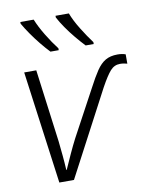

<svg xmlns="http://www.w3.org/2000/svg" viewBox="-86 -829 699 892"><g transform="rotate(-10 264.0 -383.0)"><path d="M121 0 49 -532H106L151 -189Q155 -151 158 -120Q161 -89 163 -52H165Q180 -86 196.5 -122Q213 -158 229 -189L347 -408Q371 -454 390.5 -483Q410 -512 433 -525.5Q456 -539 490 -539Q512 -539 528 -533V-489Q521 -491 512.5 -492.5Q504 -494 494 -494Q467 -494 448 -472.5Q429 -451 401 -400L190 0ZM352 -606Q332 -627 310 -653.5Q288 -680 269 -707.5Q250 -735 238 -758V-766H301Q314 -731 340 -689Q366 -647 390 -615V-606ZM186 -606Q166 -627 144.5 -653.5Q123 -680 104 -707.5Q85 -735 72 -758V-766H135Q149 -731 174.5 -689Q200 -647 225 -615V-606Z"/></g></svg>

Font: Noto Sans Light
Style: Italic
Weight: 300
Italic angle: -12°
Designer: Monotype Design Team
Foundry: Monotype Imaging Inc.
Version: Version 2.013; ttfautohint (v1.8.4.7-5d5b)